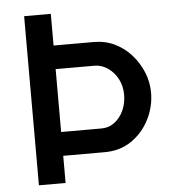

<svg xmlns="http://www.w3.org/2000/svg" viewBox="-51 -757 707 803"><g transform="rotate(-5 302.0 -355.0)"><path d="M361 -577Q409 -577 449 -557.5Q489 -538 518.5 -504.5Q548 -471 564.5 -430Q581 -389 581 -346Q581 -286 554 -233Q527 -180 479 -147Q431 -114 366 -114H192V0H80V-710H192V-577ZM361 -214Q393 -214 417 -232.5Q441 -251 454.5 -281Q468 -311 468 -346Q468 -383 452.5 -412.5Q437 -442 411 -460Q385 -478 355 -478H192V-214Z"/></g></svg>

Font: Raleway SemiBold
Style: Regular
Weight: 600
Designer: Matt McInerney, Pablo Impallari, Rodrigo Fuenzalida
Foundry: Matt McInerney, Pablo Impallari, Rodrigo Fuenzalida
Version: Version 4.026